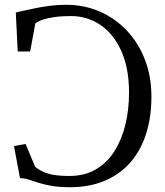

<svg xmlns="http://www.w3.org/2000/svg" viewBox="-20 -771 688 802"><path d="M272.5 11Q227 11 195.8 5.5Q164.5 0 142 -7.2Q119.5 -14.5 101.2 -20.5Q83 -26.5 63.5 -27L38.5 -161L87 -169.5L127 -74Q140 -63.5 157.5 -54.8Q175 -46 201.8 -41Q228.5 -36 269.5 -36Q334 -36 381 -63.8Q428 -91.5 458.5 -140.2Q489 -189 504 -251.5Q519 -314 519 -383.5Q519 -486 486.8 -557.8Q454.5 -629.5 399.5 -666.8Q344.5 -704 275.5 -704Q236.5 -704 206.5 -699.5Q176.5 -695 156.5 -688Q136.5 -681 127.5 -673L106 -556H54L46 -719Q59.5 -721.5 81.5 -726.8Q103.5 -732 131.2 -737.5Q159 -743 190.8 -747Q222.5 -751 256.5 -751Q332 -751 396.8 -722.8Q461.5 -694.5 510 -643Q558.5 -591.5 585.5 -521.5Q612.5 -451.5 612.5 -367.5Q612.5 -281 590 -211.2Q567.5 -141.5 524 -92Q480.5 -42.5 417.2 -15.8Q354 11 272.5 11Z"/></svg>

Font: Merriweather 24pt Light
Style: Regular
Weight: 300
Designer: Eben Sorkin
Foundry: Eben Sorkin
Version: Version 2.100